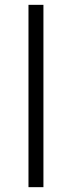

<svg xmlns="http://www.w3.org/2000/svg" viewBox="-20 -603 297 794"><path d="M97.8 171V-583H159.6V171Z"/></svg>

Font: Rokkitt SemiBold
Style: Regular
Weight: 600
Designer: Vernon Adams
Foundry: Vernon Adams
Version: Version 3.103